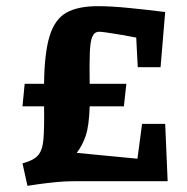

<svg xmlns="http://www.w3.org/2000/svg" viewBox="-20 -588 608 623"><path d="M60 -316H123Q124 -416 141 -471Q158 -526 195.5 -547Q233 -568 298 -568Q340 -568 400.5 -562Q461 -556 516 -549L501 -370H427L422 -466Q402 -470 376.5 -474.5Q351 -479 329.5 -482Q308 -485 302 -485Q287 -485 280 -470Q273 -455 271.5 -418.5Q270 -382 271 -316H390L382 -243H271Q269 -179 258 -147Q247 -115 229 -92L426 -73L441 -186H516L524 0H219Q192 0 161.5 3Q131 6 106 9.5Q81 13 69 15L53 -58Q88 -67 103 -83.5Q118 -100 121 -136.5Q124 -173 123 -243H53Z"/></svg>

Font: Grenze Gotisch ExtraBold
Style: Regular
Weight: 800
Designer: Renata Polastri
Foundry: Omnibus-Type
Version: Version 1.001